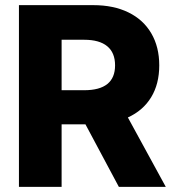

<svg xmlns="http://www.w3.org/2000/svg" viewBox="-20 -727 680 747"><path d="M53.7 -707H342.8Q421.9 -707 479.7 -678.7Q537.6 -650.4 568.6 -597.4Q599.6 -544.4 599.6 -472.7Q599.6 -400.4 568.1 -348.6Q536.6 -296.9 477.5 -270L625 0H442.4L312.5 -243.2H219.7V0H53.7ZM307.6 -376Q427.7 -376 427.7 -472.7Q427.7 -522 397.2 -547.1Q366.7 -572.3 307.6 -572.3H219.7V-376Z"/></svg>

Font: Pretendard ExtraBold
Style: Regular
Weight: 800
Designer: Base glyphs from Inter by Rasmus Andersson; Hangeul glyphs from Noto Sans CJK(Source Han Sans) by Jang Soo-young and Kan
Foundry: Kil Hyung-jin
Version: Version 1.309